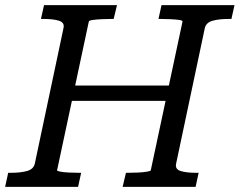

<svg xmlns="http://www.w3.org/2000/svg" viewBox="-39 -730 936 750"><path d="M228 -396H647L634 -336H216ZM-19 0 -7 -55H4Q41 -55 66.5 -62Q92 -69 97 -91L209 -620Q214 -642 191.5 -649Q169 -656 132 -656H121L133 -710H418L405 -656H396Q377 -656 357 -655Q337 -654 323 -652Q309 -650 308 -646L184 -65Q183 -62 196.5 -59.5Q210 -57 230 -56Q250 -55 269 -55H278L266 0ZM440 0 453 -55H462Q481 -55 501 -56Q521 -57 535.5 -59.5Q550 -62 550 -65L674 -646Q675 -650 661.5 -652Q648 -654 628 -655Q608 -656 589 -656H580L592 -710H877L865 -656H854Q817 -656 791.5 -649Q766 -642 761 -620L649 -91Q644 -69 666.5 -62Q689 -55 726 -55H737L725 0Z"/></svg>

Font: Roboto Serif
Style: Italic
Weight: 400
Italic angle: -10°
Designer: Greg Gazdowicz
Foundry: Commercial Type
Version: Version 1.008